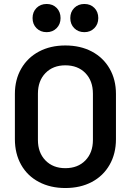

<svg xmlns="http://www.w3.org/2000/svg" viewBox="-20 -937 661 967"><path d="M55 -236V-464Q55 -536 87 -591.5Q119 -647 176.5 -677.5Q234 -708 309 -708Q385 -708 442.5 -677.5Q500 -647 532 -591.5Q564 -536 564 -464V-236Q564 -163 532 -107Q500 -51 442.5 -20.5Q385 10 309 10Q234 10 176 -20.5Q118 -51 86.5 -107Q55 -163 55 -236ZM448 -232V-465Q448 -530 410 -569Q372 -608 309 -608Q247 -608 209 -569Q171 -530 171 -465V-232Q171 -168 209 -129Q247 -90 309 -90Q372 -90 410 -129Q448 -168 448 -232ZM334 -846Q334 -877 354 -897Q374 -917 405 -917Q436 -917 455.5 -897Q475 -877 475 -846Q475 -815 455 -795Q435 -775 405 -775Q374 -775 354 -795Q334 -815 334 -846ZM144 -846Q144 -877 164 -897Q184 -917 215 -917Q246 -917 265.5 -897Q285 -877 285 -846Q285 -815 265 -795Q245 -775 215 -775Q184 -775 164 -795Q144 -815 144 -846Z"/></svg>

Font: Amber EN SemiBold
Style: Regular
Weight: 600
Designer: Jeremy Tribby
Foundry: Tribby Type
Version: Version 1.408 November 24, 2021